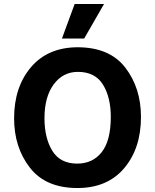

<svg xmlns="http://www.w3.org/2000/svg" viewBox="-20 -933 782 967"><path d="M356 -913H504L404 -739H292ZM370 -695Q532 -695 611 -592.5Q690 -490 690 -344Q690 -186 605.5 -86Q521 14 370 14Q210 14 130.5 -88.5Q51 -191 51 -337Q51 -494 135.5 -594Q220 -694 370 -695ZM369 -109Q447 -109 492.5 -167Q538 -225 538 -344Q538 -443 498.5 -507Q459 -571 372 -571Q297 -571 250.5 -508Q204 -445 204 -338Q204 -238 243.5 -173.5Q283 -109 369 -109Z"/></svg>

Font: Palanquin Dark Medium
Style: Regular
Weight: 500
Designer: Pria Ravichandran
Version: Version 1.001